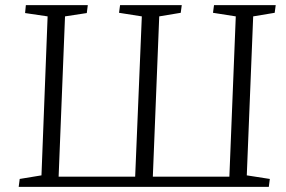

<svg xmlns="http://www.w3.org/2000/svg" viewBox="-20 -730 1118 750"><path d="M53 0 57 -31 142 -45 166 -666 78 -679 81 -710H323L319 -679L234 -666L209 -40H508L534 -666L445 -680L449 -710H690L686 -680L602 -666L577 -40H876L901 -666L812 -680L816 -710H1057L1053 -680L969 -666L944 -45L1034 -31L1030 0Z"/></svg>

Font: Literata 36pt Light
Style: Italic
Weight: 300
Italic angle: -2°
Designer: Latin by Veronika Burian and Jose Scaglione. Greek by Irene Vlachou. Cyrillic by Vera Evstafieva
Foundry: TypeTogether
Version: Version 3.002